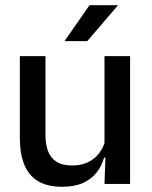

<svg xmlns="http://www.w3.org/2000/svg" viewBox="-20 -704 580 735"><path d="M154 -489V-187Q154 -152 163.8 -125.8Q173.5 -99.5 196 -85Q218.5 -70.5 256.5 -70.5Q292.5 -70.5 318.2 -83.5Q344 -96.5 360.5 -118.8Q377 -141 383.5 -168.5L399.5 -100.5H378.5Q370 -70 350.5 -44.5Q331 -19 298.5 -4Q266 11 218 11Q161 11 125.2 -10.8Q89.5 -32.5 72.8 -74.2Q56 -116 56 -176V-489ZM478 -489V0H380L384 -114.5L380 -120.5V-489ZM322.5 -684H430.5V-682.5L314 -546.5H228V-548Z"/></svg>

Font: Anek Gujarati Medium
Style: Regular
Weight: 500
Designer: Mrunmayee Ghaisas (Gujarati), Yesha Goshar (Latin)
Foundry: Ek Type
Version: Version 1.003